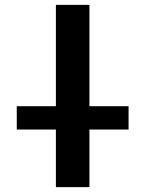

<svg xmlns="http://www.w3.org/2000/svg" viewBox="-20 -770 598 790"><path d="M49 -237V-333H210V-750H348V-333H509V-237H348V0H210V-237Z"/></svg>

Font: Mplus 1p Bold
Style: Bold
Weight: 700
Version: Version 1.061